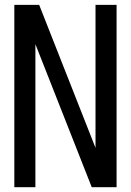

<svg xmlns="http://www.w3.org/2000/svg" viewBox="-20 -776 540 792"><path d="M39.1 -3.9V-755.9H141.6L374 -166V-755.9H460.9V-3.9H358.4L126 -593.8V-3.9Z"/></svg>

Font: MotoyaLCedar
Style: W3 mono
Weight: 400
Version: Version 1.01